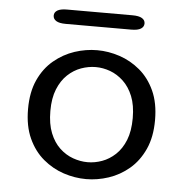

<svg xmlns="http://www.w3.org/2000/svg" viewBox="-49 -680 716 739"><g transform="rotate(5 309.5 -311.0)"><path d="M310.2 10.5Q266.3 10.5 223 -3.8Q179.7 -18.2 143.6 -48.4Q107.5 -78.7 85.9 -126Q64.3 -173.3 64.3 -239Q64.3 -304.7 85.9 -351.8Q107.5 -398.8 143.6 -428.8Q179.7 -458.8 223 -473.2Q266.3 -487.5 310.2 -487.5Q353.5 -487.5 396.8 -473.2Q440.2 -458.8 476 -428.8Q511.8 -398.8 533.4 -351.8Q555 -304.7 555 -239Q555 -173.3 533.4 -126Q511.8 -78.7 476 -48.4Q440.2 -18.2 396.8 -3.8Q353.5 10.5 310.2 10.5ZM310.2 -54.8Q338.2 -54.8 366 -64.9Q393.8 -75 417.2 -96.8Q440.7 -118.7 454.8 -153.8Q468.8 -188.8 468.8 -239Q468.8 -288.5 454.8 -323.2Q440.7 -358 417.2 -380Q393.8 -402 366 -412.2Q338.2 -422.3 310.2 -422.3Q282.2 -422.3 253.8 -412.2Q225.5 -402 202.1 -380Q178.7 -358 164.6 -323.2Q150.5 -288.5 150.5 -239Q150.5 -188.8 164.6 -153.8Q178.7 -118.7 202.1 -96.8Q225.5 -75 253.8 -64.9Q282.2 -54.8 310.2 -54.8ZM131.3 -605.7Q131.3 -618.5 143.2 -625.8Q155.2 -633.2 180.3 -633.2H433.3Q458.5 -633.2 470.4 -625.8Q482.3 -618.5 482.3 -605.7Q482.3 -592.8 470.4 -585.3Q458.5 -577.8 433.3 -577.8H180.3Q155.2 -577.8 143.2 -585.3Q131.3 -592.8 131.3 -605.7Z"/></g></svg>

Font: Sono ExtraLight
Style: Regular
Weight: 200
Designer: Tyler Finck
Foundry: Tyler Finck
Version: Version 2.112